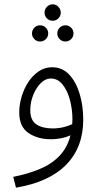

<svg xmlns="http://www.w3.org/2000/svg" viewBox="-20 -638 464 888"><path d="M54 230 41 180Q107 167 162 144.5Q217 122 254 84Q291 46 306 -12Q265 6 215 6Q154 6 111.5 -23Q69 -52 69 -118Q69 -154 80 -191Q91 -228 111 -258.5Q131 -289 159 -308Q187 -327 221 -327Q268 -327 300 -293Q332 -259 348.5 -203.5Q365 -148 365 -85Q365 43 286.5 123.5Q208 204 54 230ZM120 -128Q120 -82 148 -63Q176 -44 223 -44Q249 -44 272.5 -49.5Q296 -55 314 -64Q315 -74 315 -86Q315 -132 303.5 -175.5Q292 -219 269.5 -247Q247 -275 215 -275Q190 -275 168.5 -253.5Q147 -232 133.5 -198.5Q120 -165 120 -128ZM224 -542Q208 -542 197 -553Q186 -564 186 -580Q186 -595 197 -606.5Q208 -618 224 -618Q239 -618 250 -606.5Q261 -595 261 -580Q261 -564 250 -553Q239 -542 224 -542ZM165 -446Q150 -446 139 -457Q128 -468 128 -483Q128 -499 139 -510Q150 -521 165 -521Q181 -521 192 -510Q203 -499 203 -483Q203 -468 192 -457Q181 -446 165 -446ZM282 -446Q267 -446 256 -457Q245 -468 245 -483Q245 -499 256 -510Q267 -521 282 -521Q298 -521 309 -510Q320 -499 320 -483Q320 -468 309 -457Q298 -446 282 -446Z"/></svg>

Font: Noto Sans Arabic UI SmCn Lt
Style: Regular
Weight: 300
Width: 4
Designer: Monotype Design Team, Nadine Chahine and Nizar Qandah
Foundry: Monotype Imaging Inc.
Version: Version 2.010; ttfautohint (v1.8.4.7-5d5b)